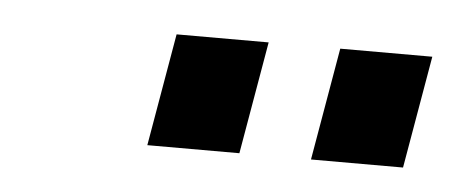

<svg xmlns="http://www.w3.org/2000/svg" viewBox="-26 -728 442 187"><g transform="rotate(5 195.5 -635.0)"><path d="M282 -580 301 -690H391L372 -580ZM122 -580 141 -690H231L212 -580Z"/></g></svg>

Font: Cuprum
Style: Italic
Weight: 400
Italic angle: -10°
Designer: Jovanny Lemonad
Foundry: Jovanny Lemonad
Version: Version 3.000